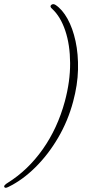

<svg xmlns="http://www.w3.org/2000/svg" viewBox="-85 -775 450 920"><path d="M265.5 -288.5Q241 -196 193.5 -115Q146 -34 84.2 27Q22.5 88 -44.5 120.5Q-61.5 129.5 -65 120Q-67 112.5 -48 101Q49 40.5 119.8 -59.8Q190.5 -160 225.5 -288.5Q251.5 -385 251 -472.8Q250.5 -560.5 227.8 -628Q205 -695.5 165.5 -732Q152 -743 160 -751Q169 -759 181 -751.5Q213.5 -730 238.5 -685Q263.5 -640 277 -577.8Q290.5 -515.5 288.8 -441.8Q287 -368 265.5 -288.5Z"/></svg>

Font: Fraunces 9pt Thin
Style: Italic
Weight: 100
Italic angle: -16°
Version: Version 1.000;[b76b70a41]